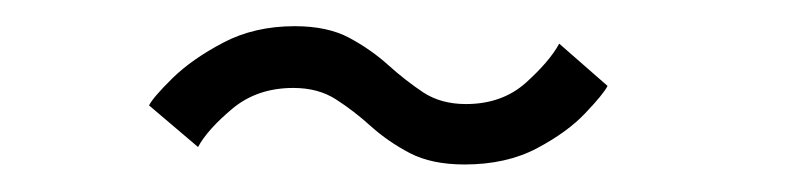

<svg xmlns="http://www.w3.org/2000/svg" viewBox="-20 -452 590 143"><path d="M326 -329.5Q301.5 -329.5 285.2 -338Q269 -346.5 256.2 -358Q243.5 -369.5 230.2 -378Q217 -386.5 198.5 -386.5Q171.5 -386.5 153 -371Q134.5 -355.5 127.5 -342.5L91 -373.5Q94 -379.5 108.5 -393.8Q123 -408 146.2 -420.2Q169.5 -432.5 199.5 -432.5Q224 -432.5 240.2 -423.8Q256.5 -415 269.2 -403.5Q282 -392 295.2 -383.2Q308.5 -374.5 327 -374.5Q354 -374.5 371.8 -390.5Q389.5 -406.5 396.5 -419.5L432.5 -388Q429.5 -382 416 -367.8Q402.5 -353.5 379.8 -341.5Q357 -329.5 326 -329.5Z"/></svg>

Font: Trispace SemiCondensed ExtraLight
Style: Regular
Weight: 200
Width: 4
Designer: Tyler Finck
Foundry: Etcetera Type Company
Version: Version 1.210; ttfautohint (v1.8.3)